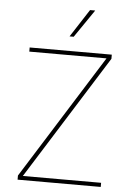

<svg xmlns="http://www.w3.org/2000/svg" viewBox="-62 -1006 730 1052"><g transform="rotate(5 302.5 -480.0)"><path d="M75.3 0V-22.7L502.8 -704.5H78.1V-727.3H529.8V-704.5L102.3 -22.7H532.7V0ZM290.5 -806.8 389.9 -960.2H418.3L313.2 -806.8Z"/></g></svg>

Font: Inter P Thin
Style: Regular
Weight: 100
Designer: Rasmus Andersson
Foundry: rsms
Version: Version 3.018;git-588b23468